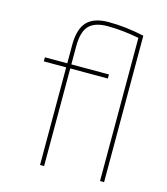

<svg xmlns="http://www.w3.org/2000/svg" viewBox="-111 -826 793 912"><g transform="rotate(15 286.0 -370.0)"><path d="M486 -720V0H466V-704Q384 -720 311 -720Q247 -720 219 -689.5Q191 -659 191 -590V-500H376V-480H191V0H171V-480H61V-500H171V-590Q171 -668 204.5 -704Q238 -740 311 -740Q395 -740 486 -720Z"/></g></svg>

Font: Mplus 1p Thin
Style: Regular
Weight: 250
Version: Version 1.061